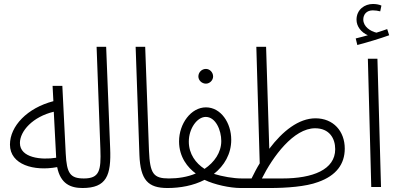

<svg xmlns="http://www.w3.org/2000/svg" viewBox="-20 -939 2004 964"><path d="M395 5C420 5 429 -5 429 -20C429 -36 420 -43 401 -43C332 -43 315 -69 310 -168L293 -508H244L248 -431C117 -397 30 -306 30 -213C30 -112 151 -78 267 -100C284 -16 334 5 395 5ZM80 -221C80 -281 145 -353 250 -378L262 -148V-147C188 -135 80 -146 80 -221Z M394 5C515 5 539 -58 533 -196L513 -704H465L484 -190C488 -82 479 -43 401 -43Z M821 5C848 5 856 -6 856 -20C856 -34 849 -43 828 -43C750 -43 733 -67 728 -182L709 -704H661L680 -161C685 -35 723 5 821 5Z M1014 -519C1033 -519 1050 -536 1050 -555C1050 -576 1033 -593 1014 -593C993 -593 976 -576 976 -555C976 -536 993 -519 1014 -519ZM821 5C885 5 951 -7 1007 -36C1056 -12 1135 5 1188 5C1214 5 1223 -5 1223 -20C1223 -36 1214 -43 1195 -43C1151 -43 1096 -53 1054 -66C1106 -107 1141 -166 1141 -237C1141 -322 1089 -400 1014 -400C939 -400 879 -318 879 -229C879 -150 923 -97 963 -68C921 -50 873 -43 828 -43ZM928 -228C928 -294 970 -352 1013 -352C1063 -352 1091 -285 1091 -231C1091 -173 1056 -124 1007 -91C963 -119 928 -166 928 -228Z M1188 5H1335C1418 5 1516 -2 1577 -25C1668 -57 1711 -115 1711 -193C1711 -280 1654 -345 1564 -345C1480 -345 1399 -281 1332 -192L1316 -704H1267L1284 -119C1269 -95 1256 -69 1243 -43H1195ZM1562 -295C1634 -295 1663 -244 1663 -190C1663 -87 1550 -43 1398 -43H1295C1350 -153 1454 -295 1562 -295Z M1774 -713C1824 -726 1890 -746 1934 -762L1924 -793C1907 -787 1890 -781 1870 -775C1840 -782 1804 -805 1804 -841C1804 -866 1820 -887 1852 -887C1865 -887 1877 -885 1889 -882L1895 -911C1882 -917 1866 -919 1852 -919C1811 -919 1770 -891 1770 -840C1770 -806 1794 -776 1827 -762C1809 -757 1791 -752 1766 -746ZM1844 0H1893L1875 -644H1827Z"/></svg>

Font: Noto Sans Arabic UI XCn Lt
Style: Regular
Weight: 300
Width: 2
Designer: Monotype Design Team, Nadine Chahine and Nizar Qandah
Foundry: Monotype Imaging Inc.
Version: Version 2.010